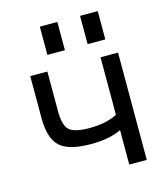

<svg xmlns="http://www.w3.org/2000/svg" viewBox="-111 -824 785 910"><g transform="rotate(-15 281.5 -368.5)"><path d="M410.2 -524.4H496.1V2H410.2V-167Q352.5 -138.7 261.7 -138.7Q152.3 -138.7 108.9 -178.7Q65.4 -218.8 65.4 -318.4V-524.4H149.4V-331.1Q149.4 -259.8 174.8 -236.8Q200.2 -213.9 273.4 -213.9Q355.5 -213.9 410.2 -242.2ZM169.9 -600.6V-739.3H255.9V-600.6ZM367.2 -600.6V-739.3H454.1V-600.6Z"/></g></svg>

Font: irohakakuC Regular
Style: Regular
Weight: 400
Designer: [Source Han Sans]
Ryoko NISHIZUKA Ë•øÂ°öÊ∂ºÂ≠ê (kana & ideographs); Paul D. Hunt (Latin, Greek & Cyrillic); Wenlong ZHAN
Version: Version 1.001.20160904